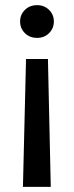

<svg xmlns="http://www.w3.org/2000/svg" viewBox="-20 -528 287 745"><path d="M81 -299H166L177 197H69ZM124 -508Q152 -508 170.5 -489.5Q189 -471 189 -445Q189 -418 170.5 -399.5Q152 -381 124 -381Q95 -381 76.5 -399.5Q58 -418 58 -445Q58 -471 76.5 -489.5Q95 -508 124 -508Z"/></svg>

Font: DM Sans 28pt Medium
Style: Regular
Weight: 500
Version: Version 4.004;gftools[0.9.30]